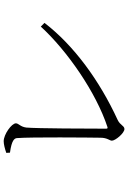

<svg xmlns="http://www.w3.org/2000/svg" viewBox="153 -861 694 1040"><g transform="rotate(-90 500.0 -341.0)"><path d="M192 -654 193 -634C260 -625 271 -610 272 -596C278 -521 275 -200 274 -144C274 -107 258 -94 258 -82C258 -63 299 -14 321 -14C339 -14 341 -37 371 -51C584 -149 774 -288 896 -447L876 -467C745 -324 520 -168 332 -106C325 -104 323 -106 323 -114C323 -204 324 -489 329 -545C333 -578 352 -587 352 -602C352 -625 292 -668 255 -668C239 -668 215 -662 192 -654Z"/></g></svg>

Font: Noto Serif CJK KR Light
Style: Regular
Weight: 300
Designer: Ryoko NISHIZUKA 西塚涼子 (kana & ideographs); Frank Grießhammer (Latin, Greek & Cyrillic); Wenlong ZHANG 张文龙 (bopomofo); San
Foundry: Adobe
Version: Version 2.001;hotconv 1.1.0;makeotfexe 2.6.0